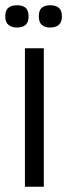

<svg xmlns="http://www.w3.org/2000/svg" viewBox="-31 -712 256 732"><path d="M64 0V-528H136V0ZM160 -607Q140 -607 128.5 -617Q117 -627 117 -649Q117 -673 128.5 -682.5Q140 -692 160 -692Q181 -692 193 -682.5Q205 -673 205 -649Q205 -627 193 -617Q181 -607 160 -607ZM33 -607Q14 -607 1.5 -617Q-11 -627 -11 -649Q-11 -673 1 -682.5Q13 -692 34 -692Q55 -692 66.5 -682.5Q78 -673 78 -649Q78 -627 66.5 -617Q55 -607 33 -607Z"/></svg>

Font: Bricolage Grotesque Condensed Light
Style: Regular
Weight: 300
Width: 3
Designer: Mathieu Triay
Foundry: Atelier Triay
Version: Version 1.000;gftools[0.9.30]